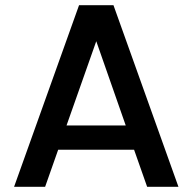

<svg xmlns="http://www.w3.org/2000/svg" viewBox="-20 -716 737 736"><path d="M494 -142H203L153 0H34L283 -696H415L664 0H544ZM462 -235 349 -558 235 -235Z"/></svg>

Font: IBM-Poppins
Style: Poppins-Medium
Weight: 500
Designer: Mike Abbink, Paul van der Laan, Pieter van Rosmalen, Ben Mitchell, Mark Frömberg
Foundry: Bold Monday
Version: Version 1.1